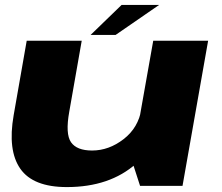

<svg xmlns="http://www.w3.org/2000/svg" viewBox="-20 -755 900 780"><path d="M549 0H721.5L825.5 -589.5H602.5L516 -102ZM312 -589.5H88.5L35.5 -287Q10.5 -144 62.5 -69.5Q114.5 5 251.5 5Q426 5 533.2 -90.5Q640.5 -186 653.5 -259L554.5 -312Q542 -236 482.2 -189.8Q422.5 -143.5 354 -143.5Q292 -143.5 268.5 -177.2Q245 -211 261.5 -302ZM348 -613H449.5L626.5 -735H474Z"/></svg>

Font: Anybody Expanded ExtraBold
Style: Italic
Weight: 800
Width: 7
Italic angle: -10°
Version: Version 1.113;gftools[0.9.25]